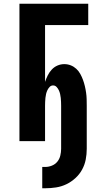

<svg xmlns="http://www.w3.org/2000/svg" viewBox="-20 -755 540 1027"><path d="M206 252V138H222Q240 138 257.5 131Q275 124 286.5 110Q298 96 302.5 77.5Q307 59 307 41V-189Q307 -200 306.5 -210.5Q306 -221 305 -231.5Q304 -242 301.5 -252.5Q299 -263 294.5 -272.5Q290 -282 282.5 -290Q275 -298 264 -298Q253 -298 245.5 -290Q238 -282 233.5 -272.5Q229 -263 226.5 -252.5Q224 -242 223 -231.5Q222 -221 221.5 -210.5Q221 -200 221 -189V0H84V-735H452V-621H221V-317Q227 -335 235.5 -352Q244 -369 257 -383Q270 -397 287.5 -404.5Q305 -412 324 -412Q342 -412 358.5 -405.5Q375 -399 388 -387Q401 -375 409.5 -359.5Q418 -344 424 -327.5Q430 -311 434 -294Q438 -277 440.5 -259.5Q443 -242 443.5 -224.5Q444 -207 444 -189V41Q444 70 438.5 98.5Q433 127 419 152.5Q405 178 383 198Q361 218 335 230.5Q309 243 280 247.5Q251 252 222 252Z"/></svg>

Font: Iosevka Heavy
Style: Regular
Weight: 900
Monospace: yes
Designer: Belleve Invis
Foundry: Belleve Invis
Version: Version 32.5.0; ttfautohint (v1.8.4)